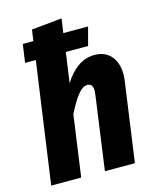

<svg xmlns="http://www.w3.org/2000/svg" viewBox="-114 -836 749 915"><g transform="rotate(-15 261.0 -378.5)"><path d="M494 -423Q494 -405 491 -387L437 0H289L339 -361Q341 -377 341 -382Q341 -419 314 -419Q291 -419 266.5 -388.5Q242 -358 214 -301L172 0H24L108 -597H55L68 -687H120L128 -742L278 -757L268 -687H390L366 -597H256L235 -448Q261 -492 299 -520Q337 -548 383 -548Q435 -548 464.5 -514.5Q494 -481 494 -423Z"/></g></svg>

Font: Fira Sans Condensed
Style: Bold Italic
Weight: 700
Width: 3
Italic angle: -8°
Designer: Carrois Corporate & Edenspiekermann AG
Foundry: Carrois Corporate GbR & Edenspiekermann AG
Version: Version 4.203